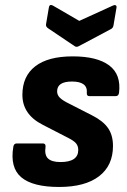

<svg xmlns="http://www.w3.org/2000/svg" viewBox="-20 -731 506 763"><path d="M215 12Q110 12 64.5 -26.5Q19 -65 33 -148Q35 -161 47 -161H150Q162 -161 161 -148Q156 -115 171 -101Q186 -87 220 -87Q291 -87 291 -135Q291 -151 282 -161.5Q273 -172 251 -183L150 -235Q69 -276 69 -354Q69 -428 120 -467.5Q171 -507 269 -507Q366 -507 414 -471Q462 -435 453 -362Q451 -349 440 -349H335Q324 -349 325 -362Q329 -407 266 -407Q207 -407 207 -368Q207 -353 218.5 -342Q230 -331 255 -319L345 -273Q389 -251 409 -222.5Q429 -194 429 -151Q429 -73 373.5 -30.5Q318 12 215 12ZM429 -709Q435 -712 439.5 -710Q444 -708 443 -701L431 -630Q429 -619 420 -615L294 -548Q284 -542 276 -548L172 -618Q161 -625 163 -635L174 -700Q176 -716 190 -709L295 -648Z"/></svg>

Font: Sofia Sans ExtraBold
Style: Italic
Weight: 800
Italic angle: -9°
Designer: Botio Nikoltchev, Ani Petrova
Foundry: lettersoup
Version: Version 4.100; ttfautohint (v1.8.4.7-5d5b)